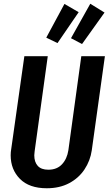

<svg xmlns="http://www.w3.org/2000/svg" viewBox="-20 -991 580 1025"><path d="M470 -189Q462 -133 431 -86.5Q400 -40 349 -13Q298 14 230 14Q136 14 86.5 -36Q37 -86 37 -162Q37 -180 40 -196L110 -691H235L165 -184Q163 -168 163 -162Q163 -126 181.5 -105.5Q200 -85 238 -85Q284 -85 311 -114Q338 -143 345 -189L414 -691H540ZM462 -971 538 -924 418 -756 359 -787ZM324 -970 400 -926 287 -761 227 -790Z"/></svg>

Font: Fira Sans Extra Condensed Medium
Style: Italic
Weight: 500
Width: 3
Italic angle: -8°
Designer: Carrois Corporate & Edenspiekermann AG
Foundry: Carrois Corporate GbR & Edenspiekermann AG
Version: Version 4.203